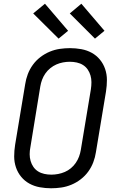

<svg xmlns="http://www.w3.org/2000/svg" viewBox="-20 -1001 640 1029"><path d="M254 8Q223 8 193 2.5Q163 -3 137.5 -17Q112 -31 93.5 -53.5Q75 -76 65.5 -104Q56 -132 56 -162.5Q56 -193 61 -225L115 -550Q119 -577 129 -603.5Q139 -630 156 -653.5Q173 -677 196.5 -695Q220 -713 246.5 -724Q273 -735 300.5 -739Q328 -743 355 -743Q355 -743 355 -743Q355 -743 355 -743Q386 -743 416 -737.5Q446 -732 471.5 -718Q497 -704 515.5 -681.5Q534 -659 543.5 -631Q553 -603 553 -572.5Q553 -542 548 -510L494 -185Q490 -158 480 -131.5Q470 -105 453 -81.5Q436 -58 412.5 -40Q389 -22 362.5 -11Q336 0 308.5 4Q281 8 254 8Q254 8 254 8Q254 8 254 8ZM255 -65Q273 -65 291.5 -68.5Q310 -72 327.5 -79.5Q345 -87 360 -99.5Q375 -112 386 -128Q397 -144 403.5 -161.5Q410 -179 413 -197L467 -522Q470 -542 470 -560.5Q470 -579 465 -596.5Q460 -614 450 -628.5Q440 -643 425 -652.5Q410 -662 391.5 -666Q373 -670 354 -670Q336 -670 317.5 -666.5Q299 -663 282 -655.5Q265 -648 249.5 -635.5Q234 -623 223 -607Q212 -591 205.5 -573.5Q199 -556 196 -538L143 -213Q139 -193 139 -174.5Q139 -156 144 -138.5Q149 -121 159 -106.5Q169 -92 184 -82.5Q199 -73 217.5 -69Q236 -65 255 -65ZM489 -794 354 -929 416 -981 540 -836ZM294 -794 158 -929 221 -981 345 -836Z"/></svg>

Font: Iosevka SS04 Extended
Style: Italic
Weight: 400
Width: 7
Italic angle: -9°
Monospace: yes
Designer: Belleve Invis
Foundry: Belleve Invis
Version: Version 19.0.0; ttfautohint (v1.8.4)